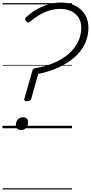

<svg xmlns="http://www.w3.org/2000/svg" viewBox="-20 -1023 725 1531"><path d="M196 -216Q183 -216 177 -220.5Q171 -225 174 -235L238 -459Q241 -470 248 -474.5Q255 -479 265 -480Q346 -494 413 -523Q480 -552 528 -594Q576 -636 602 -689Q628 -742 628 -803Q628 -850 606 -883.5Q584 -917 546 -934.5Q508 -952 459 -952Q417 -952 375.5 -939.5Q334 -927 295.5 -904.5Q257 -882 220 -851Q210 -842 202 -844Q194 -846 187 -855Q180 -865 180.5 -872Q181 -879 191 -888Q231 -925 277 -950.5Q323 -976 371 -989.5Q419 -1003 465 -1003Q529 -1003 579 -978Q629 -953 657 -908Q685 -863 685 -802Q685 -731 655.5 -671Q626 -611 571.5 -564Q517 -517 444.5 -484Q372 -451 285 -434L229 -235Q226 -225 218.5 -220.5Q211 -216 196 -216ZM147 14Q129 14 117.5 3.5Q106 -7 106 -25Q106 -51 121.5 -69.5Q137 -88 163 -88Q182 -88 193 -78Q204 -68 204 -49Q204 -23 189 -4.5Q174 14 147 14ZM0 478H554V488H0ZM0 -20H554V0H0ZM0 -505H554V-500H0ZM0 -998H554V-988H0Z"/></svg>

Font: Playwrite AU SA Guides
Style: Regular
Weight: 400
Designer: Veronika Burian, José Scaglione
Foundry: TypeTogether
Version: Version 1.003